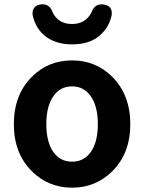

<svg xmlns="http://www.w3.org/2000/svg" viewBox="-20 -853 666 887"><path d="M313 14Q203 14 126 -63Q44 -146 44 -279Q44 -414 126 -497Q202 -574 313 -574Q423 -574 500 -497Q582 -413 582 -279Q582 -146 500 -63Q423 14 313 14ZM313 -106Q369 -106 401 -153Q432 -199 432 -279.5Q432 -360 401 -406Q369 -454 313 -454Q256 -454 225 -406Q194 -360 194 -279.5Q194 -199 225 -153Q257 -106 313 -106ZM313 -648Q236 -648 188 -687Q145 -721 131 -782Q128 -802 137 -815.5Q146 -829 165 -832Q209 -840 224 -794Q251 -742 313 -742Q373 -742 402 -794Q417 -839 460 -832Q501 -826 496 -783Q485 -733 453 -701Q405 -648 313 -648Z"/></svg>

Font: GenSenRounded JP B
Style: Regular
Weight: 700
Version: Version 1.501;PS 1;hotconv 16.6.51;makeotf.lib2.5.65220